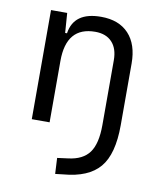

<svg xmlns="http://www.w3.org/2000/svg" viewBox="-85 -595 755 897"><g transform="rotate(10 293.0 -147.0)"><path d="M237.8 232.9 233.9 157.7 285.2 150.9Q354 142.6 384.8 100.3Q415.5 58.1 415.5 -30.3V-337.4Q415.5 -393.1 387.2 -423.3Q358.9 -453.6 307.6 -453.6Q170.4 -453.6 170.4 -291.5V0H85.9V-517.6H162.6L169.4 -423.8H178.2Q193.4 -527.3 322.3 -527.3Q407.2 -527.3 453.6 -477.5Q500 -427.7 500 -336.9V-44.4Q500 93.3 446.8 156Q393.6 218.8 275.4 228.5Z"/></g></svg>

Font: Cascadia Mono SemiLight
Style: Regular
Weight: 350
Monospace: yes
Designer: Aaron Bell
Foundry: Saja Typeworks
Version: Version 2404.023; ttfautohint (v1.8.4)